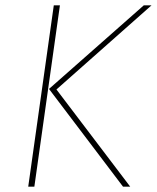

<svg xmlns="http://www.w3.org/2000/svg" viewBox="-20 -701 589 721"><path d="M182 -681H205L109 0H86ZM164 -367 520 -681H549L192 -365L469 0H442Z"/></svg>

Font: FiraGO Thin
Style: Italic
Weight: 100
Italic angle: -8°
Designer: bBox Type GmbH
Foundry: bBox Type GmbH
Version: Version 1.001